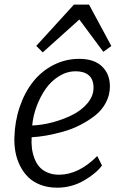

<svg xmlns="http://www.w3.org/2000/svg" viewBox="-20 -826 543 853"><path d="M169.9 -593.3 141.1 -622.1 308.6 -805.7H375.5L474.6 -621.6L439 -595.7L332.5 -739.3ZM43.9 -215.3Q45.9 -287.6 67.9 -351.8Q89.8 -416 127 -462.9Q164.1 -509.8 217.3 -537.1Q270.5 -564.5 332 -564.5Q398.9 -564.5 433.6 -530.5Q468.3 -496.6 468.3 -442.4Q468.3 -403.8 450.4 -370.1Q432.6 -336.4 402.8 -313Q373 -289.6 336.9 -271Q300.8 -252.4 260.7 -241.2Q220.7 -230 185.8 -223.9Q150.9 -217.8 120.6 -216.3Q119.1 -191.9 121.6 -169.7Q124 -147.5 132.1 -125Q140.1 -102.5 153.6 -86.4Q167 -70.3 189.7 -60.1Q212.4 -49.8 242.2 -49.8Q329.6 -49.8 412.1 -132.8L433.1 -90.8Q407.2 -55.2 352.5 -23.7Q297.9 7.8 233.9 7.8Q192.9 7.8 159.9 -4.9Q127 -17.6 105.2 -39.1Q83.5 -60.5 69.1 -89.4Q54.7 -118.2 48.8 -149.7Q43 -181.2 43.9 -215.3ZM123 -268.6Q165.5 -270 212.2 -282.2Q258.8 -294.4 300.3 -314.9Q341.8 -335.4 368.7 -367.4Q395.5 -399.4 395.5 -436Q395.5 -473.1 374.8 -491.2Q354 -509.3 316.4 -509.3Q277.3 -509.3 242.2 -487.5Q207 -465.8 182.6 -430.7Q158.2 -395.5 142.6 -353.3Q127 -311 123 -268.6Z"/></svg>

Font: HaufeMerriweatherSansLt
Style: Italic
Weight: 300
Designer: Eben Sorkin ( eben@eyebytes.com )
Foundry: Eben Sorkin
Version: Version 1.56